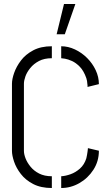

<svg xmlns="http://www.w3.org/2000/svg" viewBox="-20 -938 552 963"><path d="M264 -766 301 -918H358L305 -766ZM240 5Q185 5 146.5 -15Q108 -35 84.5 -65.5Q61 -96 50.5 -127.5Q40 -159 40 -181V-518Q40 -541 51 -572.5Q62 -604 85 -634.5Q108 -665 146.5 -685.5Q185 -706 240 -706V-646Q202 -646 175.5 -632Q149 -618 132 -597Q115 -576 107.5 -555Q100 -534 100 -518V-181Q100 -165 108 -144Q116 -123 133 -102Q150 -81 176.5 -67.5Q203 -54 240 -54ZM287 5V-54Q308 -55 333.5 -64Q359 -73 381 -92.5Q403 -112 413 -144Q415 -152 416.5 -161Q418 -170 419 -177Q420 -184 420.5 -189Q421 -194 421 -195L476 -182Q476 -129 448.5 -86.5Q421 -44 378 -19.5Q335 5 287 5ZM419 -502Q419 -506 419 -510Q419 -514 418 -518Q418 -525 416.5 -532Q415 -539 413 -546Q400 -583 380.5 -603Q361 -623 341 -632Q321 -641 306 -643.5Q291 -646 287 -646V-706Q322 -706 356 -690Q390 -674 417 -647Q444 -620 460 -586Q476 -552 476 -516Z"/></svg>

Font: Stick No Bills Light
Style: Regular
Weight: 300
Version: Version 2.000